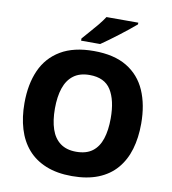

<svg xmlns="http://www.w3.org/2000/svg" viewBox="-99 -1016 994 1111"><g transform="rotate(10 398.0 -460.5)"><path d="M741 -358Q741 -275 721 -207.5Q701 -140 659 -91Q617 -42 552 -16Q487 10 398 10Q310 10 245 -16.5Q180 -43 138 -91.5Q96 -140 75.5 -208Q55 -276 55 -359Q55 -470 91.5 -552Q128 -634 204.5 -679.5Q281 -725 399 -725Q518 -725 593.5 -679.5Q669 -634 705 -551.5Q741 -469 741 -358ZM234 -358Q234 -288 251 -237.5Q268 -187 304.5 -160Q341 -133 398 -133Q457 -133 493 -160Q529 -187 545.5 -237.5Q562 -288 562 -358Q562 -464 524.5 -524Q487 -584 399 -584Q341 -584 304.5 -556.5Q268 -529 251 -478.5Q234 -428 234 -358ZM623 -921Q607 -907 582 -887Q557 -867 528.5 -845Q500 -823 473 -803.5Q446 -784 427 -771H315V-784Q331 -803 354 -828.5Q377 -854 399.5 -881.5Q422 -909 436 -931H623Z"/></g></svg>

Font: Noto Sans Thai ExtraBold
Style: Regular
Weight: 800
Version: Version 2.001